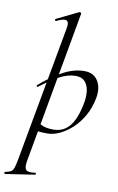

<svg xmlns="http://www.w3.org/2000/svg" viewBox="-170 -782 684 1114"><g transform="rotate(10 172.5 -225.5)"><path d="M-57.4 275Q-61.2 276 -62.3 270Q-63.4 264 -59.4 263Q-37 258.8 -26.3 252.7Q-15.6 246.6 -9.8 231.1Q-4 215.6 1.8 185L148 -619.4Q155.4 -654.6 140.7 -663.8Q126 -673 80.2 -650.6Q76.2 -648.8 73.7 -654.8Q71.2 -660.8 75.2 -661.8L204.8 -725Q209 -727 213 -723Q217 -719 216 -717L55.4 178Q48.4 218.6 59.9 231Q71.4 243.4 112.8 237.8Q116.8 236.2 118.4 242Q120 247.8 115 248.8ZM145 1Q108 1 89.5 -2Q71 -5 57 -8L67 -60.4Q86.4 -46.8 111.4 -37.1Q136.4 -27.4 173.2 -27.4Q217.6 -27.4 247.7 -50.9Q277.8 -74.4 296.2 -117.4Q314.6 -160.4 324.6 -220Q330.2 -255.2 325.2 -286.4Q320.2 -317.6 301.8 -337.2Q283.4 -356.8 248 -356.8Q202.4 -356.8 153 -330.1Q103.6 -303.4 42.4 -256Q39.2 -254.4 35.7 -258.6Q32.2 -262.8 35.4 -264.4Q95.4 -317.4 161.9 -355.2Q228.4 -393 293.8 -393Q347.4 -393 372.8 -353Q398.2 -313 387.4 -251.4Q376.4 -192.4 349.6 -145.2Q322.8 -98 287.4 -65.7Q252 -33.4 214.6 -16.2Q177.2 1 145 1Z"/></g></svg>

Font: Cormorant Infant Light
Style: Italic
Weight: 300
Italic angle: -10°
Designer: Christian Thalmann (Catharsis Fonts)
Foundry: Catharsis Fonts
Version: Version 4.001